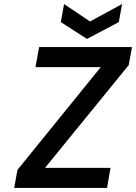

<svg xmlns="http://www.w3.org/2000/svg" viewBox="-20 -927 671 947"><path d="M566 -818 409 -735 280 -818 296 -907 424 -821 582 -907ZM202 -99H525L508 0H50L66 -89L477 -596H155L173 -695H631L615 -606Z"/></svg>

Font: Fz Poppins Med
Style: Italic
Weight: 500
Italic angle: -10°
Designer: Ninad Kale (Devanagari), Jonny Pinhorn (Latin)
Foundry: Indian Type Foundry
Version: Vit hóa bi Vntype.Com & FontZin.Com